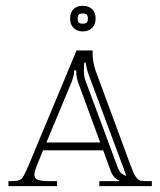

<svg xmlns="http://www.w3.org/2000/svg" viewBox="-20 -635 546 655"><path d="M8.8 0V-17.1H20Q44.9 -17.1 52.7 -24.2Q60.5 -31.2 74.7 -64.5Q76.2 -67.9 77.1 -69.8L241.2 -462.9H295.9V-458V-449.2Q295.9 -425.8 306.2 -394L425.8 -69.8Q434.6 -48.8 437.7 -41.3Q440.9 -33.7 447.8 -26.4Q454.6 -19 461.7 -18.1Q468.8 -17.1 482.9 -17.1H498V0H318.8V-17.1H387.2V-19Q366.2 -26.4 356 -56.2L332 -122.1H127L105 -68.8Q97.2 -47.9 97.2 -39.1Q97.2 -26.4 108.6 -21.7Q120.1 -17.1 147 -17.1H174.8V0ZM321.8 -148.9 248 -350.1Q240.2 -370.1 240.2 -389.2V-393.1V-395H232.9V-393.1V-391.1Q232.9 -377 222.2 -350.1L138.2 -148.9ZM267.1 -420.9Q267.1 -415.5 266.6 -407.2Q266.1 -398.9 266.1 -396Q266.1 -374 272 -358.9L380.9 -65.9Q386.2 -51.3 392.6 -45.2Q398.9 -39.1 411.1 -34.2Q409.2 -38.1 401.9 -60.1L280.8 -384.8Q277.3 -393.6 272 -421.9ZM262.2 -615.2Q282.2 -615.2 294.2 -603.8Q306.2 -592.3 306.2 -571.8Q306.2 -552.2 294.4 -540Q282.7 -527.8 262.2 -527.8Q242.7 -527.8 231 -539.6Q219.2 -551.3 219.2 -571.8Q219.2 -591.8 230.5 -603.5Q241.7 -615.2 262.2 -615.2ZM275.9 -585.2Q272 -588.9 262.2 -588.9Q252.4 -588.9 248.8 -585.2Q245.1 -581.5 245.1 -571.8Q245.1 -562 248.8 -558.1Q252.4 -554.2 262.2 -554.2Q272 -554.2 275.9 -558.1Q279.8 -562 279.8 -571.8Q279.8 -581.5 275.9 -585.2Z"/></svg>

Font: FoglihtenNo01
Style: Regular
Weight: 500
Version: Version 0.61